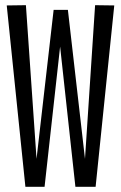

<svg xmlns="http://www.w3.org/2000/svg" viewBox="-20 -721 467 741"><path d="M349 0H271L212 -541L152 0H78L6 -700L80 -701L121 -108L187 -683H242L308 -108L347 -701L421 -700Z"/></svg>

Font: Georama ExtraCondensed
Style: Regular
Weight: 400
Width: 2
Designer: Jean-Baptiste Levee
Foundry: Production Type
Version: Version 1.000